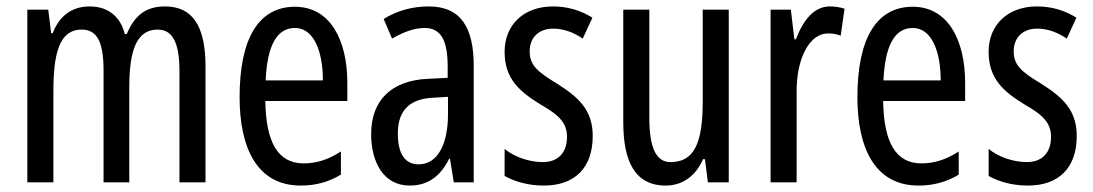

<svg xmlns="http://www.w3.org/2000/svg" viewBox="-20 -567 3400 597"><path d="M493 -547C434 -547 399 -520 374 -461H368C356 -511 320 -547 259 -547C205 -547 165 -519 144 -464H139L130 -537H65V0H146V-281C146 -395 162 -475 234 -475C280 -475 302 -440 302 -348V0H382V-296C382 -413 406 -475 470 -475C515 -475 538 -438 538 -345V0H619V-360C619 -486 579 -547 493 -547Z M897 -546C784 -546 725 -447 725 -265C725 -109 778 10 915 10C961 10 1002 -1 1040 -24V-96C1000 -70 963 -59 924 -59C845 -59 807 -123 805 -253H1060V-309C1060 -442 1007 -546 897 -546ZM897 -480C957 -480 984 -405 984 -317H806C811 -428 842 -480 897 -480Z M1313 -547C1262 -547 1215 -534 1173 -508L1199 -447C1237 -469 1270 -480 1300 -480C1351 -480 1372 -442 1372 -360V-325L1311 -322C1198 -317 1134 -256 1134 -150C1134 -65 1171 10 1254 10C1310 10 1349 -18 1377 -74H1379L1391 0H1453V-362C1453 -480 1414 -547 1313 -547ZM1373 -266V-212C1373 -114 1338 -56 1282 -56C1241 -56 1217 -86 1217 -152C1217 -222 1252 -259 1325 -263Z M1823 -144C1823 -226 1778 -265 1712 -307C1649 -345 1627 -365 1627 -408C1627 -450 1655 -478 1700 -478C1733 -478 1764 -466 1792 -447L1822 -512C1785 -535 1745 -547 1699 -547C1610 -547 1549 -491 1549 -406C1549 -323 1594 -283 1661 -242C1721 -208 1743 -183 1743 -141C1743 -92 1715 -63 1668 -63C1624 -63 1578 -80 1549 -104V-20C1579 -3 1621 10 1671 10C1767 10 1823 -45 1823 -144Z M2246 -537H2165V-251C2165 -123 2139 -63 2065 -63C2020 -63 1999 -107 1999 -202V-537H1918V-187C1918 -67 1953 10 2050 10C2101 10 2143 -19 2166 -72H2172L2181 0H2246Z M2560 -547C2513 -547 2478 -507 2455 -445H2450L2439 -537H2376V0H2457V-280C2456 -385 2497 -463 2554 -463C2569 -463 2582 -461 2594 -456L2606 -540C2590 -545 2575 -547 2560 -547Z M2818 -546C2705 -546 2646 -447 2646 -265C2646 -109 2699 10 2836 10C2882 10 2923 -1 2961 -24V-96C2921 -70 2884 -59 2845 -59C2766 -59 2728 -123 2726 -253H2981V-309C2981 -442 2928 -546 2818 -546ZM2818 -480C2878 -480 2905 -405 2905 -317H2727C2732 -428 2763 -480 2818 -480Z M3328 -144C3328 -226 3283 -265 3217 -307C3154 -345 3132 -365 3132 -408C3132 -450 3160 -478 3205 -478C3238 -478 3269 -466 3297 -447L3327 -512C3290 -535 3250 -547 3204 -547C3115 -547 3054 -491 3054 -406C3054 -323 3099 -283 3166 -242C3226 -208 3248 -183 3248 -141C3248 -92 3220 -63 3173 -63C3129 -63 3083 -80 3054 -104V-20C3084 -3 3126 10 3176 10C3272 10 3328 -45 3328 -144Z"/></svg>

Font: Noto Sans UI Condensed
Style: Regular
Weight: 400
Width: 3
Designer: Monotype Design Team
Foundry: Monotype Imaging Inc.
Version: Version 1.901